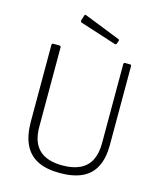

<svg xmlns="http://www.w3.org/2000/svg" viewBox="-139 -1063 981 1172"><g transform="rotate(15 352.0 -477.0)"><path d="M603 -234Q603 -152 575.5 -97.5Q548 -43 492 -16.5Q436 10 352 10Q266 10 210.5 -18Q155 -46 127.5 -103.5Q100 -161 100 -249V-730Q100 -742 109 -742H147Q158 -742 158 -731V-230Q158 -134 207 -86.5Q256 -39 355 -39Q421 -39 465.5 -60.5Q510 -82 532 -125Q554 -168 554 -233V-732Q554 -742 563 -742H595Q603 -742 603 -732V-234ZM248 -959Q251 -965 257 -963L487 -872Q493 -869 490 -861L484 -844Q483 -840 480.5 -838.5Q478 -837 472 -838L245 -911Q234 -916 237 -925Z"/></g></svg>

Font: Libre Franklin ExtraLight
Style: Regular
Weight: 250
Designer: Pablo Impallari, Rodrigo Fuenzalida, Nhung Nguyen
Foundry: Impallari Type
Version: Version 3.000